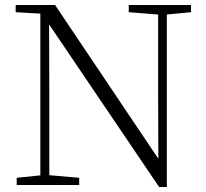

<svg xmlns="http://www.w3.org/2000/svg" viewBox="-20 -743 828 771"><path d="M47 0V-29L153 -40H172L298 -29V0ZM142 0V-701H177L178 -343V0ZM497 -694V-723H747V-694L642 -684H624ZM619 8 169 -657 167 -658 147 -688 43 -694V-723H201L633 -80L616 -74L615 -373V-723H650V8Z"/></svg>

Font: Noto Serif JP
Style: Regular
Weight: 200
Designer: Ryoko NISHIZUKA 西塚涼子 (kana & ideographs); Frank Grießhammer (Latin, Greek & Cyrillic); Wenlong ZHANG 张文龙 (bopomofo); San
Foundry: Adobe
Version: Version 2.001;hotconv 1.1.0;makeotfexe 2.6.0